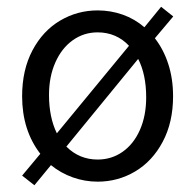

<svg xmlns="http://www.w3.org/2000/svg" viewBox="-20 -529 582 572"><path d="M495.6 -242.2Q495.6 -164.6 464.8 -106.7Q434.1 -48.8 382.8 -18.3Q331.5 12.2 271 12.2Q232.9 12.2 197 -0.5Q161.1 -13.2 131.8 -37.1L82.5 22.9L45.9 -5.9L100.1 -70.8Q45.9 -141.1 45.9 -242.2Q45.9 -320.8 76.7 -378.9Q107.4 -437 158.9 -467.5Q210.4 -498 271 -498Q309.6 -498 345.5 -485.4Q381.3 -472.7 410.2 -447.8L460 -508.8L496.1 -480L441.4 -415Q467.3 -381.8 481.4 -338.1Q495.6 -294.4 495.6 -242.2ZM271 -432.6Q229.5 -432.6 196.5 -408.9Q163.6 -385.3 144.8 -342.8Q126 -300.3 126 -246.1Q126 -179.7 149.4 -131.8L364.3 -392.6Q346.2 -412.1 322.5 -422.4Q298.8 -432.6 271 -432.6ZM271 -53.7Q312.5 -53.7 345.5 -76.9Q378.4 -100.1 397 -142.3Q415.5 -184.6 415.5 -238.8Q415.5 -307.1 391.6 -353.5L177.7 -92.3Q216.3 -53.7 271 -53.7Z"/></svg>

Font: Varta
Style: Regular
Weight: 400
Designer: Joana Correia, Viktoriya Grabowska, Eben Sorkin
Foundry: Sorkin Type
Version: Version 1.003; ttfautohint (v1.3) -l 8 -r 24 -G 200 -x 12 -H